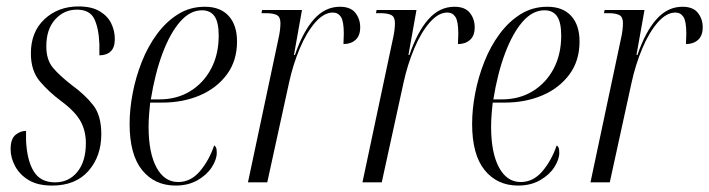

<svg xmlns="http://www.w3.org/2000/svg" viewBox="-20 -567 2205 597"><path d="M142 10Q98 10 70 -6.5Q42 -23 27.5 -49.5Q13 -76 13 -103Q13 -135 28 -147.5Q43 -160 61 -160Q61 -152 61 -144.5Q61 -137 61 -130Q64 -68 85 -34Q106 0 151 0Q194 0 220.5 -32.5Q247 -65 247 -122Q247 -160 230.5 -190Q214 -220 171 -252Q132 -281 104 -314Q76 -347 76 -401Q76 -468 118.5 -507.5Q161 -547 224 -547Q265 -547 290 -532Q315 -517 326 -494Q337 -471 337 -446Q337 -419 324 -407Q311 -395 289 -395Q289 -404 289 -413Q289 -422 289 -430Q287 -480 273 -508.5Q259 -537 219 -537Q179 -537 151.5 -506.5Q124 -476 124 -423Q124 -381 144.5 -356.5Q165 -332 205 -301Q246 -271 270.5 -239Q295 -207 295 -150Q295 -81 255 -35.5Q215 10 142 10Z M526 10Q461 10 422 -38Q383 -86 383 -182Q383 -227 392.5 -277Q402 -327 421 -375Q440 -423 468.5 -461.5Q497 -500 534 -523Q571 -546 617 -546Q665 -546 691 -517.5Q717 -489 717 -438Q717 -378 685.5 -335.5Q654 -293 601.5 -270.5Q549 -248 484 -248H447Q446 -241 444 -217Q442 -193 442 -173Q442 -92 466.5 -46.5Q491 -1 534 -1Q573 -1 601.5 -34.5Q630 -68 646 -115Q649 -113 651.5 -108.5Q654 -104 654 -92Q654 -71 638.5 -47Q623 -23 594 -6.5Q565 10 526 10ZM476 -258Q530 -258 571.5 -283.5Q613 -309 636.5 -353.5Q660 -398 660 -456Q660 -498 647 -516.5Q634 -535 608 -535Q571 -535 540 -499.5Q509 -464 485.5 -401.5Q462 -339 449 -258Z M845 -443Q849 -460 850.5 -473Q852 -486 852 -495Q852 -514 841 -520Q830 -526 807 -526H793L795 -536H919L894 -396H897Q922 -469 956.5 -507.5Q991 -546 1037 -546Q1070 -546 1085 -527Q1100 -508 1100 -482Q1100 -456 1085.5 -443Q1071 -430 1048 -430Q1048 -440 1048.5 -447.5Q1049 -455 1049 -462Q1049 -501 1040 -514.5Q1031 -528 1015 -528Q987 -528 960 -497Q933 -466 912 -416Q891 -366 879 -311L811 0H751Z M1201 -443Q1205 -460 1206.5 -473Q1208 -486 1208 -495Q1208 -514 1197 -520Q1186 -526 1163 -526H1149L1151 -536H1275L1250 -396H1253Q1278 -469 1312.5 -507.5Q1347 -546 1393 -546Q1426 -546 1441 -527Q1456 -508 1456 -482Q1456 -456 1441.5 -443Q1427 -430 1404 -430Q1404 -440 1404.5 -447.5Q1405 -455 1405 -462Q1405 -501 1396 -514.5Q1387 -528 1371 -528Q1343 -528 1316 -497Q1289 -466 1268 -416Q1247 -366 1235 -311L1167 0H1107Z M1591 10Q1526 10 1487 -38Q1448 -86 1448 -182Q1448 -227 1457.5 -277Q1467 -327 1486 -375Q1505 -423 1533.5 -461.5Q1562 -500 1599 -523Q1636 -546 1682 -546Q1730 -546 1756 -517.5Q1782 -489 1782 -438Q1782 -378 1750.5 -335.5Q1719 -293 1666.5 -270.5Q1614 -248 1549 -248H1512Q1511 -241 1509 -217Q1507 -193 1507 -173Q1507 -92 1531.5 -46.5Q1556 -1 1599 -1Q1638 -1 1666.5 -34.5Q1695 -68 1711 -115Q1714 -113 1716.5 -108.5Q1719 -104 1719 -92Q1719 -71 1703.5 -47Q1688 -23 1659 -6.5Q1630 10 1591 10ZM1541 -258Q1595 -258 1636.5 -283.5Q1678 -309 1701.5 -353.5Q1725 -398 1725 -456Q1725 -498 1712 -516.5Q1699 -535 1673 -535Q1636 -535 1605 -499.5Q1574 -464 1550.5 -401.5Q1527 -339 1514 -258Z M1910 -443Q1914 -460 1915.5 -473Q1917 -486 1917 -495Q1917 -514 1906 -520Q1895 -526 1872 -526H1858L1860 -536H1984L1959 -396H1962Q1987 -469 2021.5 -507.5Q2056 -546 2102 -546Q2135 -546 2150 -527Q2165 -508 2165 -482Q2165 -456 2150.5 -443Q2136 -430 2113 -430Q2113 -440 2113.5 -447.5Q2114 -455 2114 -462Q2114 -501 2105 -514.5Q2096 -528 2080 -528Q2052 -528 2025 -497Q1998 -466 1977 -416Q1956 -366 1944 -311L1876 0H1816Z"/></svg>

Font: Noto Serif Display ExtraCondensed Light
Style: Italic
Weight: 300
Width: 2
Italic angle: -12°
Designer: Monotype Design Team
Foundry: Monotype Imaging Inc.
Version: Version 2.009